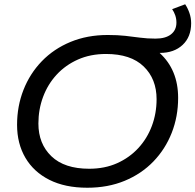

<svg xmlns="http://www.w3.org/2000/svg" viewBox="-20 -872 916 900"><path d="M389 8Q285 8 211.5 -29Q138 -66 99 -132.5Q60 -199 60 -287Q60 -374 90 -450.5Q120 -527 176 -585Q232 -643 310.5 -675.5Q389 -708 485 -708Q532 -708 567.5 -704Q603 -700 636.5 -695.5Q670 -691 709 -691Q756 -691 781.5 -711Q807 -731 807 -766Q807 -784 801.5 -800Q796 -816 787 -829L848 -852Q860 -834 868 -811Q876 -788 876 -763Q876 -699 836 -661.5Q796 -624 730 -624Q729 -624 728 -624Q815 -545 815 -413Q815 -326 785 -249.5Q755 -173 699 -115Q643 -57 564.5 -24.5Q486 8 389 8ZM398 -81Q471 -81 529 -107Q587 -133 628.5 -178Q670 -223 692 -282Q714 -341 714 -407Q714 -502 653.5 -560.5Q593 -619 477 -619Q404 -619 345.5 -593Q287 -567 245.5 -522Q204 -477 182 -418Q160 -359 160 -293Q160 -198 221 -139.5Q282 -81 398 -81Z"/></svg>

Font: Montserrat Medium
Style: Italic
Weight: 500
Italic angle: -11.3°
Designer: Julieta Ulanovsky
Foundry: Julieta Ulanovsky
Version: Version 9.000; ttfautohint (v1.8.4.7-5d5b)